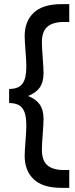

<svg xmlns="http://www.w3.org/2000/svg" viewBox="-20 -770 361 926"><path d="M182 -566Q182 -543 186 -491Q190 -439 190 -418Q190 -373 171 -347Q152 -321 115 -307Q152 -293 171 -267Q190 -241 190 -196Q190 -175 186 -123Q182 -71 182 -48Q182 4 208.5 27Q235 50 287 50H314V136H277Q186 136 142.5 94.5Q99 53 99 -18Q99 -39 103 -89Q107 -141 107 -166Q107 -222 88.5 -247.5Q70 -273 24 -273V-341Q70 -341 88.5 -366.5Q107 -392 107 -448Q107 -473 103 -525Q99 -575 99 -596Q99 -667 142.5 -708.5Q186 -750 277 -750H314V-664H287Q235 -664 208.5 -641Q182 -618 182 -566Z"/></svg>

Font: Cabin Medium
Style: Regular
Weight: 500
Designer: Pablo Impallari
Foundry: Pablo Impallari. http://www.impallari.com Igino Marini. http://www.ikern.com
Version: Version 2.200